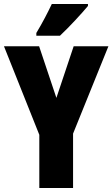

<svg xmlns="http://www.w3.org/2000/svg" viewBox="-20 -947 566 967"><path d="M423 -917V-927H241C220 -883 195 -834 163 -781V-767H282C332 -814 395 -883 423 -917ZM264 -454 177 -714H0L178 -268V0H348V-274L526 -714H351Z"/></svg>

Font: Noto Sans Myanmar UI ExtraCondensed Black
Style: Regular
Weight: 900
Width: 2
Designer: Monotype Design Team
Foundry: Monotype Imaging Inc.
Version: Version 2.103